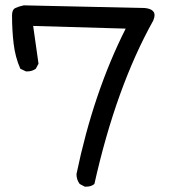

<svg xmlns="http://www.w3.org/2000/svg" viewBox="-20 -692 635 718"><path d="M303 6H297L278 -4Q266 -20 266 -41Q329 -345 450 -585L104 -595L124 -454L114 -435Q100 -425 83 -425H77L56 -435Q37 -478 31 -528.5Q25 -579 25 -635Q25 -656 37.5 -662Q50 -668 69 -672L522 -662Q558 -658 558 -635Q558 -627 553 -615Q414 -366 333 -4Q321 6 303 6Z"/></svg>

Font: Xiaolai SC
Style: Regular
Weight: 400
Designer: Nozomi Seto 瀬戸のぞみ
Version: Version 3.11;December 4, 2020;FontCreator 13.0.0.2613 64-bit